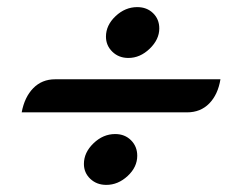

<svg xmlns="http://www.w3.org/2000/svg" viewBox="-20 -562 668 540"><path d="M278 -459Q278 -491 305 -516.5Q332 -542 366 -542Q393 -542 410.5 -525Q428 -508 428 -482Q428 -451 401 -425Q374 -399 341 -399Q314 -399 296 -416.5Q278 -434 278 -459ZM135 -339H600Q593 -296 568.5 -271Q544 -246 506 -246H41Q49 -289 73.5 -314Q98 -339 135 -339ZM216 -101Q216 -133 243 -159Q270 -185 304 -185Q331 -185 348.5 -167.5Q366 -150 366 -124Q366 -92 339 -67Q312 -42 279 -42Q252 -42 234 -59Q216 -76 216 -101Z"/></svg>

Font: K2D Medium
Style: Italic
Weight: 500
Italic angle: -10°
Designer: Katatrad Aksorn Co.,Ltd.
Foundry: Cadson Demak Co.,Ltd.
Version: Version 1.000; ttfautohint (v1.6)